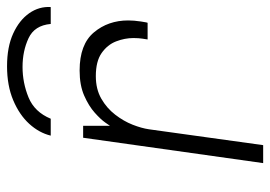

<svg xmlns="http://www.w3.org/2000/svg" viewBox="-131 -636 767 545"><g transform="rotate(-90 252.5 -363.5)"><path d="M62 0 134 -511H168V-435Q168 -435 177 -448Q186 -461 205 -478Q224 -495 253.5 -508Q283 -521 325 -521Q399 -521 433 -480.5Q467 -440 467 -383Q467 -367 464 -347Q461 -327 460 -328H413Q416 -346 416.5 -354Q417 -362 417 -368Q417 -393 407.5 -417.5Q398 -442 374.5 -458.5Q351 -475 309 -475Q272 -475 245 -459.5Q218 -444 199.5 -420Q181 -396 171 -370.5Q161 -345 158 -324L113 0ZM140 -603Q148 -636 173.5 -664Q199 -692 240.5 -709.5Q282 -727 337 -727Q392 -727 430 -709.5Q468 -692 487.5 -664Q507 -636 505 -603H457Q453 -649 416.5 -666Q380 -683 335 -683Q290 -683 248.5 -666Q207 -649 188 -603Z"/></g></svg>

Font: Chivo Medium Thin
Style: Italic
Weight: 250
Italic angle: -8.05°
Version: Version 2.002